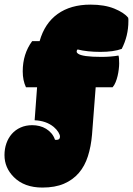

<svg xmlns="http://www.w3.org/2000/svg" viewBox="-92 -721 584 843"><path d="M248.5 -503.9Q244.6 -500 244.6 -494.9Q244.6 -489.7 250 -485.8Q268.6 -471.2 353.5 -471.2Q394 -471.2 428.2 -477.1Q431.2 -469.2 431.2 -442.4Q431.2 -430.7 429.4 -416.3Q427.7 -401.9 424.3 -387.5Q420.9 -373 415.5 -359.9Q410.2 -346.7 402.3 -337.9H328.1L312 -129.4Q307.6 -77.6 293.9 -34.9Q280.3 7.8 254.2 38.3Q228 68.8 188.7 85.7Q149.4 102.5 94.2 102.5Q14.6 102.5 -31.2 56.6Q-72.3 15.6 -72.3 -40Q-72.3 -67.4 -64 -91.3Q-55.7 -115.2 -40 -133.1Q-24.4 -150.9 -1.7 -161.1Q21 -171.4 49.8 -171.4Q65.9 -171.4 81.5 -167.5Q97.2 -163.6 110.4 -155.5Q123.5 -147.5 133.8 -135.5Q144 -123.5 149.4 -107.4Q150.4 -106.9 153.3 -106.9H156.2Q171.4 -106.9 171.4 -121.1Q171.4 -128.9 164.1 -140.9Q156.7 -152.8 144 -163.6Q110.8 -190.9 60.1 -192.9L70.8 -337.9H22Q7.8 -367.7 7.8 -407.7Q7.8 -484.4 49.3 -540.5H82Q104 -618.7 161.1 -659.7Q218.3 -700.7 305.2 -700.7Q367.2 -700.7 410.2 -683.1Q453.1 -665.5 470.7 -643.1Q471.2 -640.6 471.4 -638.7Q471.7 -636.7 471.7 -635.7V-627.9Q471.7 -563.5 442.4 -506.3Q406.7 -493.2 349.1 -493.2Q291 -493.2 248.5 -503.9Z"/></svg>

Font: Modak sl
Style: Regular
Weight: 400
Designer: Sarang Kulkarni, Maithili Shingre, Noopur Datye
Foundry: Ek Type
Version: Version 1.036;PS Version 1.000;hotconv 1.0.79;makeotf.lib2.5